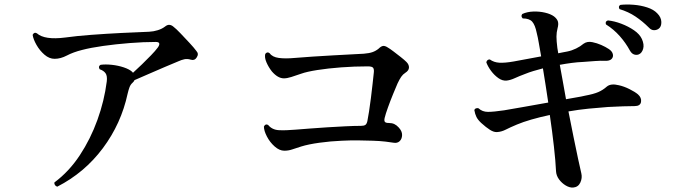

<svg xmlns="http://www.w3.org/2000/svg" viewBox="-20 -810 3040 865"><path d="M238 31Q231 29 227.5 23.5Q224 18 225 12Q291 -37 339.5 -110.5Q388 -184 419 -270Q450 -356 461 -443Q464 -468 455.5 -480Q447 -492 429 -498Q421 -511 433 -518Q455 -521 483.5 -518Q512 -515 537.5 -506.5Q563 -498 576 -486Q577 -484 579 -482Q598 -499 619.5 -520Q641 -541 660.5 -561Q680 -581 691 -596Q699 -607 697.5 -614Q696 -621 682 -621Q627 -621 564 -616Q501 -611 444.5 -603Q388 -595 350 -585Q310 -575 281.5 -560Q253 -545 226 -545Q202 -545 180.5 -563.5Q159 -582 144.5 -607.5Q130 -633 127 -653Q134 -667 146 -660Q181 -629 274 -641Q324 -648 391 -653Q458 -658 527.5 -661.5Q597 -665 652 -667Q672 -668 691 -674Q710 -680 723 -690Q734 -699 743.5 -698Q753 -697 761 -690Q773 -681 793 -660Q813 -639 833.5 -617Q854 -595 865 -580Q877 -567 866 -551Q857 -536 840 -541Q824 -546 810.5 -543Q797 -540 784 -534Q759 -524 722 -508Q685 -492 648 -476Q611 -460 586 -449Q583 -442 577 -437Q568 -429 563.5 -417Q559 -405 555 -388Q526 -253 443.5 -142.5Q361 -32 238 31Z M1261 -131Q1239 -131 1217.5 -150Q1196 -169 1182.5 -195Q1169 -221 1169 -240Q1176 -254 1188 -247Q1206 -225 1237 -223.5Q1268 -222 1313 -226Q1340 -228 1377 -231Q1414 -234 1455.5 -236.5Q1497 -239 1536.5 -241Q1576 -243 1606 -243Q1619 -243 1625.5 -247Q1632 -251 1635 -264Q1638 -279 1642.5 -307Q1647 -335 1651 -368Q1655 -401 1658.5 -431.5Q1662 -462 1664 -482Q1666 -498 1661 -504.5Q1656 -511 1637 -511Q1576 -511 1516.5 -506.5Q1457 -502 1409.5 -494.5Q1362 -487 1337 -478Q1311 -469 1292 -463Q1273 -457 1259 -457Q1232 -457 1205 -488Q1190 -507 1180.5 -529Q1171 -551 1175 -567Q1184 -579 1195 -570Q1207 -553 1236 -549Q1265 -545 1308 -549Q1343 -552 1388.5 -555Q1434 -558 1479.5 -560.5Q1525 -563 1562.5 -565Q1600 -567 1619 -568Q1644 -570 1659 -575.5Q1674 -581 1686 -591Q1697 -602 1706 -603Q1715 -604 1727 -596Q1736 -591 1752.5 -578.5Q1769 -566 1785.5 -553Q1802 -540 1811 -531Q1823 -519 1822.5 -505.5Q1822 -492 1806 -482Q1795 -475 1787.5 -464Q1780 -453 1771 -434Q1764 -418 1751.5 -387.5Q1739 -357 1728 -326.5Q1717 -296 1713 -279Q1710 -266 1714 -261Q1718 -256 1731 -256Q1746 -256 1756.5 -251Q1767 -246 1776 -236Q1792 -219 1791.5 -201.5Q1791 -184 1780.5 -174Q1770 -164 1753 -167Q1742 -169 1717 -172Q1692 -175 1660 -176Q1631 -177 1595.5 -177.5Q1560 -178 1520 -176Q1470 -174 1419.5 -167Q1369 -160 1337 -150Q1314 -143 1297 -137Q1280 -131 1261 -131Z M2562 35Q2546 36 2528.5 25.5Q2511 15 2498.5 -2Q2486 -19 2485 -39Q2483 -83 2475.5 -150Q2468 -217 2457 -292Q2364 -272 2309 -249Q2278 -236 2258.5 -226Q2239 -216 2219 -215Q2205 -214 2187.5 -225Q2170 -236 2148 -256Q2133 -270 2126.5 -283Q2120 -296 2117 -314Q2119 -320 2125 -322Q2131 -324 2136 -322Q2153 -306 2178.5 -306Q2204 -306 2251 -313Q2283 -318 2337.5 -328Q2392 -338 2450 -348Q2444 -388 2438 -427Q2432 -466 2426 -502Q2403 -496 2383 -490Q2363 -484 2346 -477Q2319 -467 2299.5 -458Q2280 -449 2263 -447Q2244 -445 2225.5 -458Q2207 -471 2192.5 -490.5Q2178 -510 2171 -529Q2172 -536 2177 -539.5Q2182 -543 2187 -542Q2205 -529 2229.5 -527.5Q2254 -526 2294 -533L2418 -556Q2412 -589 2407.5 -616Q2403 -643 2398 -662Q2391 -697 2378 -712Q2365 -727 2335 -727Q2325 -737 2333 -747Q2355 -757 2382.5 -758Q2410 -759 2435.5 -753Q2461 -747 2476 -736Q2490 -725 2493.5 -713Q2497 -701 2492 -683Q2487 -664 2487 -645Q2487 -626 2491 -594Q2492 -588 2493 -582Q2494 -576 2495 -570Q2507 -572 2517.5 -574.5Q2528 -577 2536 -578Q2556 -582 2575.5 -591.5Q2595 -601 2609 -613Q2626 -625 2649 -620Q2669 -616 2688.5 -607.5Q2708 -599 2723 -589Q2738 -579 2741 -566Q2744 -553 2735 -544Q2726 -535 2705 -536Q2689 -537 2661 -535Q2633 -533 2607 -531Q2582 -530 2555.5 -526.5Q2529 -523 2502 -518Q2508 -484 2515.5 -444Q2523 -404 2530 -363Q2556 -368 2578 -371.5Q2600 -375 2616 -379Q2654 -386 2675 -395Q2696 -404 2714 -420Q2732 -435 2768 -426Q2791 -421 2816 -408.5Q2841 -396 2854 -385Q2871 -370 2868 -351Q2865 -332 2839 -332Q2821 -332 2787 -331Q2753 -330 2719 -328Q2677 -325 2632 -320.5Q2587 -316 2541 -308Q2553 -248 2564 -192.5Q2575 -137 2584.5 -94Q2594 -51 2599 -29Q2604 -8 2594.5 12.5Q2585 33 2562 35ZM2858 -565Q2848 -561 2837 -564.5Q2826 -568 2818 -582Q2799 -617 2772 -647.5Q2745 -678 2710 -700Q2705 -714 2719 -718Q2748 -715 2779.5 -703Q2811 -691 2836.5 -673.5Q2862 -656 2872 -634Q2883 -609 2877.5 -590Q2872 -571 2858 -565ZM2948 -681Q2939 -674 2926.5 -674Q2914 -674 2903 -686Q2875 -714 2843 -735.5Q2811 -757 2771 -769Q2764 -782 2775 -788Q2802 -791 2834.5 -788.5Q2867 -786 2896 -776.5Q2925 -767 2941 -750Q2959 -732 2959.5 -711Q2960 -690 2948 -681Z"/></svg>

Font: Zen Old Mincho
Style: Bold
Weight: 700
Designer: Yoshimichi Ohira
Foundry: Positype
Version: Version 1.500